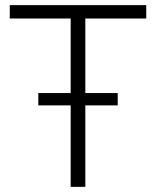

<svg xmlns="http://www.w3.org/2000/svg" viewBox="-20 -727 607 747"><path d="M255 0V-317H129V-365H255V-655H18V-707H549V-655H312V-365H438V-317H312V0Z"/></svg>

Font: Onest ExtraLight
Style: Regular
Weight: 250
Designer: Dmitri Voloshin, Andrey Kudryavtsev
Foundry: Dmitri Voloshin, Andrey Kudryavtsev
Version: Version 1.000;gftools[0.9.33]